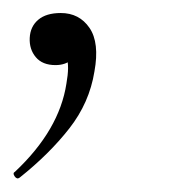

<svg xmlns="http://www.w3.org/2000/svg" viewBox="-20 -91 264 292"><path d="M9.8 179.2Q5.8 182.2 2.3 177.2Q-1.2 172.2 2.8 170.2Q36.6 138.4 56.1 104.9Q75.6 71.4 81 36.2Q85.8 9.4 81.4 -3.4Q77 -16.2 70.6 -19.6L98.8 -28.8Q99.8 -10.8 90.1 -1.4Q80.4 8 64.4 8Q44.6 8 34.5 -4Q24.4 -16 25.2 -33.2Q26 -50.6 38.1 -60.9Q50.2 -71.2 72.4 -71.2Q100.6 -71.2 116.1 -48.6Q131.6 -26 123.6 17.8Q116 65.2 85.5 104.2Q55 143.2 9.8 179.2Z"/></svg>

Font: Cormorant Garamond Light
Style: Italic
Weight: 300
Italic angle: -10°
Designer: Christian Thalmann (Catharsis Fonts)
Foundry: Catharsis Fonts
Version: Version 4.001